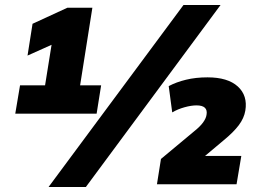

<svg xmlns="http://www.w3.org/2000/svg" viewBox="-20 -736 1028 767"><path d="M41 -282 60 -395H160L186 -557L90 -514L110 -641L249 -705H349L300 -395H384L366 -282ZM323 11H174L713 -716H861ZM607 0 623 -101 755 -211Q779 -230 791 -246.5Q803 -263 805 -277Q812 -315 765 -315Q744 -315 717 -307.5Q690 -300 668 -287L654 -392Q684 -408 723 -417.5Q762 -427 809 -427Q890 -427 930 -390.5Q970 -354 960 -294Q955 -264 934 -236Q913 -208 874 -176L799 -113H944L925 0Z"/></svg>

Font: Mulish Black
Style: Italic
Weight: 900
Italic angle: -9°
Designer: Vernon Adams
Foundry: Vernon Adams
Version: Version 3.603; ttfautohint (v1.8.3)